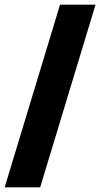

<svg xmlns="http://www.w3.org/2000/svg" viewBox="-40 -721 429 822"><path d="M-20 81 217 -701H369L132 81Z"/></svg>

Font: Bricolage Grotesque 48pt ExtraBold
Style: Regular
Weight: 800
Designer: Mathieu Triay
Foundry: Atelier Triay
Version: Version 1.000; ttfautohint (v1.8.4.7-5d5b);gftools[0.9.32]